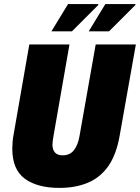

<svg xmlns="http://www.w3.org/2000/svg" viewBox="-20 -905 683 937"><path d="M270 12Q162 12 101 -33Q40 -78 40 -179Q40 -195 41.5 -213.5Q43 -232 47 -252L123 -688H319L241 -241Q239 -229 237.5 -218Q236 -207 236 -199Q236 -175 248 -161Q260 -147 286 -147Q322 -147 341.5 -173Q361 -199 368 -241L447 -688H643L564 -243Q548 -151 509 -95Q470 -39 409.5 -13.5Q349 12 270 12ZM413 -752 494 -885H641V-881L512 -752ZM231 -752 312 -885H459L460 -881L331 -752Z"/></svg>

Font: Archivo Condensed Black
Style: Italic
Weight: 900
Width: 3
Italic angle: -10°
Designer: Hector Gatti
Foundry: Omnibus-Type
Version: Version 2.001